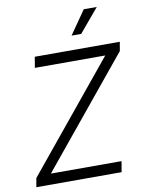

<svg xmlns="http://www.w3.org/2000/svg" viewBox="-100 -1014 827 1085"><g transform="rotate(-10 313.0 -472.0)"><path d="M19 0 27.8 -50.8 531.7 -665.5H127.9L138.2 -727.5H626L617.2 -675.8L113.3 -61.5H518.6L508.3 0ZM363.8 -809.1 457.5 -943.8H532.2L418.9 -809.1Z"/></g></svg>

Font: Inter 17pt Light
Style: Italic
Weight: 300
Italic angle: -9.3988°
Version: Version 4.001;git-66647c0bb